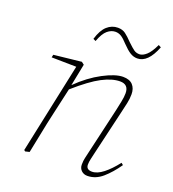

<svg xmlns="http://www.w3.org/2000/svg" viewBox="-129 -791 815 904"><g transform="rotate(20 278.0 -339.5)"><path d="M117 0 96 5 90 0 186 -452 62 -454 65 -468 203 -483 216 -473 194 -363Q251 -419 311.5 -451Q372 -483 410 -483Q443 -483 459 -465.5Q475 -448 475 -419Q475 -396 470 -373.5Q465 -351 458 -321L406 -99Q403 -85 399 -68.5Q395 -52 395 -38Q395 -13 424 -13Q450 -13 480 -36.5Q510 -60 541 -100L551 -92Q520 -47 485.5 -17Q451 13 410 13Q392 13 380 1.5Q368 -10 368 -28Q368 -48 371.5 -62Q375 -76 380 -99L432 -324Q437 -348 442 -371.5Q447 -395 447 -414Q447 -458 404 -458Q365 -458 315 -432Q265 -406 190 -340L160 -207Q148 -155 138 -103.5Q128 -52 117 0ZM217 -603Q231 -650 254.5 -671Q278 -692 308 -692Q331 -692 346.5 -680.5Q362 -669 383 -647Q406 -625 417.5 -617Q429 -609 445 -609Q461 -609 479.5 -625.5Q498 -642 516 -681L529 -674Q495 -587 442 -587Q423 -587 406 -597.5Q389 -608 366 -632Q346 -654 332.5 -662Q319 -670 304 -670Q283 -670 264 -654Q245 -638 230 -597Z"/></g></svg>

Font: Source Serif Pro ExtraLight
Style: Italic
Weight: 200
Italic angle: -12°
Designer: Frank Grießhammer
Foundry: Adobe Systems Incorporated
Version: Version 3.001;hotconv 1.0.111;makeotfexe 2.5.65597